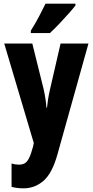

<svg xmlns="http://www.w3.org/2000/svg" viewBox="-20 -786 505 1046"><path d="M3 -549H156L218 -299Q230 -244 233 -199H236Q238 -220 241.5 -243Q245 -266 252 -297L310 -549H462L293 55Q264 159 216.5 199.5Q169 240 109 240Q91 240 74.5 238Q58 236 43 232V105Q63 111 83 111Q102 111 115 103.5Q128 96 138.5 75Q149 54 160 13L164 -7ZM391 -756Q378 -739 354 -712Q330 -685 303 -656.5Q276 -628 252 -606H148V-619Q173 -659 192.5 -696Q212 -733 228 -766H391Z"/></svg>

Font: Noto Sans Tamil ExtraCondensed ExtraBold
Style: Regular
Weight: 800
Width: 2
Designer: Jelle Bosma - Monotype Design Team
Foundry: Monotype Imaging Inc.
Version: Version 2.004; ttfautohint (v1.8.4.7-5d5b)